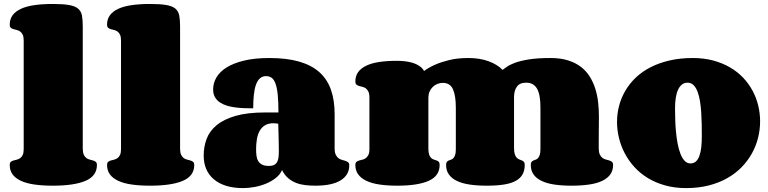

<svg xmlns="http://www.w3.org/2000/svg" viewBox="-20 -941 3894 973"><path d="M399.4 -188Q399.4 -168 404.8 -156.7Q410.2 -145.5 418 -139.9Q425.8 -134.3 435.3 -132.1Q444.8 -129.9 452.6 -127.4Q460.4 -125 465.8 -120.4Q471.2 -115.7 471.2 -105Q471.2 -49.3 413.6 -24.7Q356 0 247.1 0Q194.8 0 154.3 -5.9Q113.8 -11.7 85.9 -24.7Q58.1 -37.6 43.7 -57.4Q29.3 -77.1 29.3 -105Q29.3 -115.7 34.4 -120.4Q39.6 -125 47.6 -127.4Q55.7 -129.9 64.7 -131.8Q73.7 -133.8 81.8 -139.4Q89.8 -145 95 -155.5Q100.1 -166 100.1 -186V-734.9Q100.1 -754.9 95 -765.4Q89.8 -775.9 81.8 -781.5Q73.7 -787.1 64.7 -789.1Q55.7 -791 47.6 -793.5Q39.6 -795.9 34.4 -800.5Q29.3 -805.2 29.3 -815.9Q29.3 -843.8 43.7 -863.5Q58.1 -883.3 85.9 -896.2Q113.8 -909.2 154.3 -915Q194.8 -920.9 247.1 -920.9Q299.8 -920.9 330.1 -915.5Q360.4 -910.2 375.7 -897.2Q391.1 -884.3 395.3 -862.3Q399.4 -840.3 399.4 -807.1Z M892.6 -188Q892.6 -168 897.9 -156.7Q903.3 -145.5 911.1 -139.9Q918.9 -134.3 928.5 -132.1Q938 -129.9 945.8 -127.4Q953.6 -125 959 -120.4Q964.4 -115.7 964.4 -105Q964.4 -49.3 906.7 -24.7Q849.1 0 740.2 0Q688 0 647.5 -5.9Q606.9 -11.7 579.1 -24.7Q551.3 -37.6 536.9 -57.4Q522.5 -77.1 522.5 -105Q522.5 -115.7 527.6 -120.4Q532.7 -125 540.8 -127.4Q548.8 -129.9 557.9 -131.8Q566.9 -133.8 575 -139.4Q583 -145 588.1 -155.5Q593.3 -166 593.3 -186V-734.9Q593.3 -754.9 588.1 -765.4Q583 -775.9 575 -781.5Q566.9 -787.1 557.9 -789.1Q548.8 -791 540.8 -793.5Q532.7 -795.9 527.6 -800.5Q522.5 -805.2 522.5 -815.9Q522.5 -843.8 536.9 -863.5Q551.3 -883.3 579.1 -896.2Q606.9 -909.2 647.5 -915Q688 -920.9 740.2 -920.9Q793 -920.9 823.2 -915.5Q853.5 -910.2 868.9 -897.2Q884.3 -884.3 888.4 -862.3Q892.6 -840.3 892.6 -807.1Z M1342.8 -100.1Q1358.9 -100.1 1368.9 -105.2Q1378.9 -110.4 1384.3 -119.9Q1389.6 -129.4 1391.4 -143.3Q1393.1 -157.2 1393.1 -174.8Q1393.1 -189.9 1392.6 -213.4Q1392.1 -236.8 1391.6 -259.3Q1390.6 -285.6 1390.1 -314Q1383.3 -314.9 1377.2 -315.7Q1371.1 -316.4 1365.2 -316.4Q1340.3 -316.4 1323.5 -306.4Q1306.6 -296.4 1296.4 -278.6Q1286.1 -260.7 1282 -236.6Q1277.8 -212.4 1277.8 -184.1Q1277.8 -167 1279.8 -151.6Q1281.7 -136.2 1288.6 -124.8Q1295.4 -113.3 1308.3 -106.7Q1321.3 -100.1 1342.8 -100.1ZM1578.1 0Q1553.2 0 1528.6 -2.7Q1503.9 -5.4 1481.7 -13.7Q1459.5 -22 1440.9 -37.6Q1422.4 -53.2 1409.2 -79.1Q1399.4 -56.2 1377.7 -39.1Q1356 -22 1328.4 -10.5Q1300.8 1 1270.3 6.6Q1239.7 12.2 1211.9 12.2Q1162.6 12.2 1125.5 0.5Q1088.4 -11.2 1063 -33Q1037.6 -54.7 1024.9 -85Q1012.2 -115.2 1012.2 -152.8Q1012.2 -197.3 1027.1 -237.1Q1042 -276.9 1077.9 -306.6Q1113.8 -336.4 1173.8 -353.8Q1233.9 -371.1 1324.2 -371.1H1391.1Q1391.1 -425.3 1387.5 -460.9Q1383.8 -496.6 1376 -517.6Q1368.2 -538.6 1356.4 -546.9Q1344.7 -555.2 1328.1 -555.2Q1309.6 -555.2 1297.1 -543.9Q1284.7 -532.7 1277.1 -511.5Q1269.5 -490.2 1266.4 -460.2Q1263.2 -430.2 1263.2 -392.1Q1242.2 -392.1 1219 -392.8Q1195.8 -393.6 1173.1 -396.5Q1150.4 -399.4 1130.1 -405.5Q1109.9 -411.6 1094.2 -422.1Q1078.6 -432.6 1069.3 -448.7Q1060.1 -464.8 1060.1 -487.8Q1060.1 -520 1076.9 -548.8Q1093.8 -577.6 1128.7 -599.4Q1163.6 -621.1 1217.3 -634Q1271 -647 1345.2 -647Q1431.6 -647 1494.1 -629.4Q1556.6 -611.8 1596.9 -576.7Q1637.2 -541.5 1656.5 -488Q1675.8 -434.6 1675.8 -362.8V-189.9Q1675.8 -168.9 1681.4 -157.2Q1687 -145.5 1695.1 -139.4Q1703.1 -133.3 1712.9 -130.9Q1722.7 -128.4 1730.7 -125.7Q1738.8 -123 1744.4 -118.4Q1750 -113.8 1750 -103Q1750 -54.2 1706.3 -27.1Q1662.6 0 1578.1 0Z M2526.9 -586.9Q2535.2 -592.3 2548.6 -602.3Q2562 -612.3 2588.4 -622.3Q2614.7 -632.3 2658.2 -639.6Q2701.7 -647 2770 -647Q2821.3 -647 2859.4 -634.8Q2897.5 -622.6 2924.6 -601.6Q2951.7 -580.6 2969.2 -552Q2986.8 -523.4 2997.1 -490.5Q3007.3 -457.5 3011.2 -421.9Q3015.1 -386.2 3015.1 -351.1V-346.2Q3014.6 -288.1 3014.4 -256.6Q3014.2 -225.1 3014.2 -210.4Q3014.2 -195.8 3014.2 -193.1Q3014.2 -190.4 3014.2 -190.4Q3014.2 -169.9 3019.5 -158.4Q3024.9 -147 3033 -140.9Q3041 -134.8 3050.5 -132.6Q3060.1 -130.4 3068.1 -127.7Q3076.2 -125 3081.5 -120.4Q3086.9 -115.7 3086.9 -105Q3086.9 -77.1 3073 -57.4Q3059.1 -37.6 3032.2 -24.7Q3005.4 -11.7 2966.1 -5.9Q2926.8 0 2876 0Q2826.7 0 2788.3 -5.9Q2750 -11.7 2723.6 -24.7Q2697.3 -37.6 2683.6 -57.4Q2669.9 -77.1 2669.9 -105Q2669.9 -115.7 2673.6 -120.4Q2677.2 -125 2682.6 -127.4Q2688 -129.9 2694.3 -131.8Q2700.7 -133.8 2706.1 -139.4Q2711.4 -145 2715.1 -155.5Q2718.8 -166 2718.8 -186V-396Q2718.8 -425.8 2715.1 -449.2Q2711.4 -472.7 2703.1 -488.8Q2694.8 -504.9 2680.9 -513.4Q2667 -522 2646 -522Q2613.8 -522 2599.4 -501.7Q2585 -481.4 2585 -449.2V-191.9Q2585 -170.9 2588.9 -159.2Q2592.8 -147.5 2598.9 -141.4Q2605 -135.3 2612.1 -132.8Q2619.1 -130.4 2625.2 -127.7Q2631.3 -125 2635.3 -120.4Q2639.2 -115.7 2639.2 -105Q2639.2 -77.1 2628.2 -57.4Q2617.2 -37.6 2594 -24.7Q2570.8 -11.7 2534.4 -5.9Q2498 0 2446.8 0Q2397.5 0 2359.1 -5.9Q2320.8 -11.7 2294.4 -24.7Q2268.1 -37.6 2254.4 -57.4Q2240.7 -77.1 2240.7 -105Q2240.7 -115.7 2244.4 -120.4Q2248 -125 2253.4 -127.4Q2258.8 -129.9 2265.4 -131.8Q2272 -133.8 2277.3 -139.4Q2282.7 -145 2286.4 -155.5Q2290 -166 2290 -186V-396Q2290 -455.6 2275.6 -488.3Q2261.2 -521 2224.1 -521Q2209.5 -521 2196.3 -515.6Q2183.1 -510.3 2172.9 -500.2Q2162.6 -490.2 2156.7 -476.6Q2150.9 -462.9 2150.9 -446.8V-188Q2150.9 -168 2155 -156.7Q2159.2 -145.5 2165.5 -139.9Q2171.9 -134.3 2179.4 -132.1Q2187 -129.9 2193.4 -127.4Q2199.7 -125 2203.9 -120.4Q2208 -115.7 2208 -105Q2208 -49.3 2152.6 -24.7Q2097.2 0 1993.2 0Q1942.9 0 1903.3 -5.9Q1863.8 -11.7 1836.7 -24.7Q1809.6 -37.6 1795.2 -57.4Q1780.8 -77.1 1780.8 -105Q1780.8 -115.7 1786.1 -120.4Q1791.5 -125 1799.3 -127.4Q1807.1 -129.9 1816.4 -131.8Q1825.7 -133.8 1833.5 -139.4Q1841.3 -145 1846.7 -155.5Q1852.1 -166 1852.1 -186V-446.8Q1852.1 -466.3 1846.7 -477.1Q1841.3 -487.8 1833.5 -493.4Q1825.7 -499 1816.4 -501Q1807.1 -502.9 1799.3 -505.4Q1791.5 -507.8 1786.1 -512.5Q1780.8 -517.1 1780.8 -527.8Q1780.8 -555.7 1794.9 -575.4Q1809.1 -595.2 1836.2 -608.2Q1863.3 -621.1 1902.3 -627Q1941.4 -632.8 1990.7 -632.8Q2013.2 -632.8 2031.2 -630.6Q2049.3 -628.4 2063.2 -624.8Q2077.1 -621.1 2087.4 -616.5Q2097.7 -611.8 2105 -606.9Q2122.1 -595.2 2128.9 -581.1Q2152.8 -599.1 2186.5 -613.8Q2215.3 -626.5 2256.8 -636.7Q2298.3 -647 2354 -647Q2411.6 -647 2456.1 -630.6Q2500.5 -614.3 2526.9 -586.9Z M3457 12.2Q3398.9 12.2 3350.3 -1.5Q3301.8 -15.1 3262.9 -38.8Q3224.1 -62.5 3194.8 -94.7Q3165.5 -127 3146 -164.3Q3126.5 -201.7 3116.7 -242.2Q3106.9 -282.7 3106.9 -323.2Q3106.9 -364.7 3117.4 -405Q3127.9 -445.3 3149.2 -481.4Q3170.4 -517.6 3202.1 -547.9Q3233.9 -578.1 3276.6 -600.1Q3319.3 -622.1 3372.8 -634.5Q3426.3 -647 3490.7 -647Q3547.4 -647 3594.5 -634.3Q3641.6 -621.6 3679.7 -599.4Q3717.8 -577.1 3746.3 -546.9Q3774.9 -516.6 3793.9 -481Q3813 -445.3 3822.5 -405.8Q3832 -366.2 3832 -326.2Q3832 -284.7 3821.8 -243.2Q3811.5 -201.7 3790.8 -164.1Q3770 -126.5 3738.8 -94.2Q3707.5 -62 3665.8 -38.3Q3624 -14.6 3571.8 -1.2Q3519.5 12.2 3457 12.2ZM3479 -112.8Q3495.1 -112.8 3506.1 -122.3Q3517.1 -131.8 3523.9 -149.9Q3530.8 -168 3533.7 -193.6Q3536.6 -219.2 3536.6 -251Q3536.6 -278.8 3536.1 -309.8Q3535.6 -340.8 3533.7 -370.8Q3531.7 -400.9 3527.3 -428.2Q3522.9 -455.6 3514.9 -476.6Q3506.8 -497.6 3494.6 -509.8Q3482.4 -522 3464.8 -522Q3447.8 -522 3435.8 -512.5Q3423.8 -502.9 3416 -485.8Q3408.2 -468.8 3404.5 -444.8Q3400.9 -420.9 3400.9 -392.1Q3400.9 -365.2 3401.9 -334Q3402.8 -302.7 3405.8 -271.7Q3408.7 -240.7 3414.3 -211.9Q3419.9 -183.1 3428.5 -161.1Q3437 -139.2 3449.5 -126Q3461.9 -112.8 3479 -112.8Z"/></svg>

Font: Corben
Style: Bold
Weight: 700
Designer: vernon adams
Foundry: vernon adams
Version: Version 1.101; ttfautohint (v1.6)